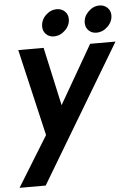

<svg xmlns="http://www.w3.org/2000/svg" viewBox="-80 -673 663 966"><g transform="rotate(-5 251.5 -189.5)"><path d="M135 -3 33 -441H161L226 -146L396 -441H524L111 250H-21ZM378 -548Q378 -580 403 -604.5Q428 -629 459 -629Q483 -629 499 -613.5Q515 -598 515 -575Q515 -543 490 -518.5Q465 -494 433 -494Q409 -494 393.5 -509.5Q378 -525 378 -548ZM244 -629Q268 -629 284 -613.5Q300 -598 300 -575Q300 -543 275 -518.5Q250 -494 218 -494Q194 -494 178.5 -509.5Q163 -525 163 -548Q163 -581 187.5 -605Q212 -629 244 -629Z"/></g></svg>

Font: Teachers SemiBold
Style: Italic
Weight: 600
Designer: Alfredo Marco Pradil & Chank Diesel
Version: Version 0.009